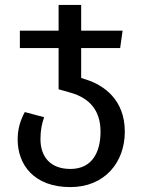

<svg xmlns="http://www.w3.org/2000/svg" viewBox="-20 -547 581 783"><path d="M52 22C52 124 118 216 267 216C406 216 489 116 489 -10C489 -140 404 -199 333 -222L311 -229V-351H470L480 -422H311V-527H219V-422H61V-351H219V-183L268 -169C345 -147 390 -97 390 -10C390 69 359 142 267 142C186 142 145 93 145 20C145 -16 151 -44 160 -69L81 -90C63 -56 52 -22 52 22Z"/></svg>

Font: FiraGO Unicode
Style: Regular
Weight: 400
Designer: bBox Type
Foundry: bBox Type GmbH
Version: Version 1.001;PS 001.001;hotconv 1.0.88;makeotf.lib2.5.64775